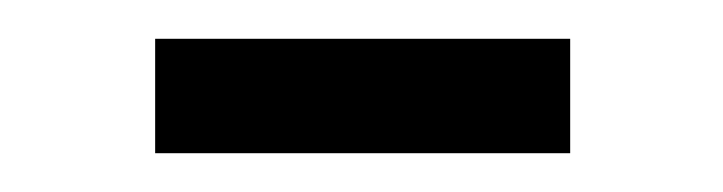

<svg xmlns="http://www.w3.org/2000/svg" viewBox="-20 -335 373 99"><path d="M60 -256V-315H274V-256Z"/></svg>

Font: Saira Semi Condensed Light
Style: Regular
Weight: 300
Width: 4
Designer: Hector Gatti with collaboration of the Omnibus-Type team
Foundry: Omnibus-Type
Version: Version 1.001; ttfautohint (v1.8)